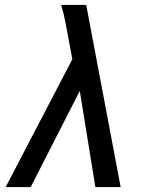

<svg xmlns="http://www.w3.org/2000/svg" viewBox="-20 -755 640 775"><path d="M3 0 272 -516 257 -596Q251 -631 244 -666Q237 -701 227 -735H328Q363 -551 397.5 -367.5Q432 -184 467 0H365L302 -388L104 0Z"/></svg>

Font: Iosevka Custom Medium Oblique
Style: Regular
Weight: 500
Italic angle: -9°
Designer: Belleve Invis
Foundry: Belleve Invis
Version: Version 27.0.1